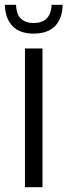

<svg xmlns="http://www.w3.org/2000/svg" viewBox="-40 -780 281 800"><path d="M64 0V-578H137V0ZM100 -640Q42 -640 12 -671.5Q-18 -703 -20 -760H27Q28 -720 47.5 -702Q67 -684 100 -684Q134 -684 153.5 -702Q173 -720 175 -760H221Q220 -703 189.5 -671.5Q159 -640 100 -640Z"/></svg>

Font: Oswald Light
Style: Regular
Weight: 300
Designer: Vernon Adams
Foundry: Vernon Adams
Version: Version 4.103;gftools[0.9.33.dev8+g029e19f]